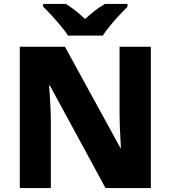

<svg xmlns="http://www.w3.org/2000/svg" viewBox="-20 -950 862 970"><path d="M742 0H513L232 -518H228Q230 -495 232 -462.5Q234 -430 235.5 -396.5Q237 -363 237 -335V0H80V-714H308L588 -203H591Q590 -224 588 -255.5Q586 -287 585 -320Q584 -353 584 -378V-714H742ZM324 -770Q309 -793 286.5 -820Q264 -847 240.5 -872.5Q217 -898 198 -916V-930H313Q339 -914 361.5 -896Q384 -878 410 -854Q436 -878 460 -896.5Q484 -915 510 -930H624V-916Q607 -899 583 -873.5Q559 -848 536.5 -820.5Q514 -793 499 -770Z"/></svg>

Font: Noto Sans Oriya ExtraBold
Style: Regular
Weight: 800
Version: Version 2.003